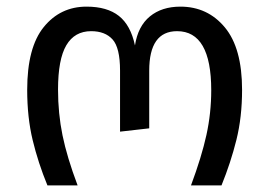

<svg xmlns="http://www.w3.org/2000/svg" viewBox="-20 -559 812 579"><path d="M62 -288Q62 -416 112 -477.5Q162 -539 241 -539Q303 -539 338.5 -511Q374 -483 387 -422Q396 -480 432 -509.5Q468 -539 524 -539Q606 -539 658 -476.5Q710 -414 710 -288Q710 -206 693 -137.5Q676 -69 648 0H556Q588 -86 602.5 -152Q617 -218 617 -287Q617 -465 514 -465Q430 -465 430 -346V-172L342 -162V-346Q342 -415 319.5 -440Q297 -465 255 -465Q205 -465 180 -422.5Q155 -380 155 -289Q155 -217 168.5 -151Q182 -85 214 0H123Q95 -68 78.5 -136.5Q62 -205 62 -288Z"/></svg>

Font: FiraGO
Style: Regular
Weight: 400
Designer: bBox Type
Foundry: bBox Type GmbH
Version: Version 1.001;April 20, 2020;FontCreator 12.0.0.2555 64-bit